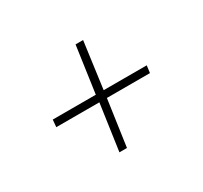

<svg xmlns="http://www.w3.org/2000/svg" viewBox="-80 -555 558 529"><g transform="rotate(-30 199.0 -290.0)"><path d="M165 -131 186 -278H49L51 -301H188L209 -449H233L213 -301H350L347 -278H210L189 -131Z"/></g></svg>

Font: Alumni Sans Thin Thin
Style: Italic
Weight: 250
Italic angle: -8°
Version: Version 1.016